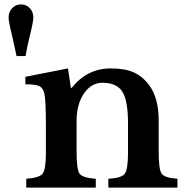

<svg xmlns="http://www.w3.org/2000/svg" viewBox="-20 -850 837 870"><path d="M327 -301V-163Q327 -82 340.5 -63Q354 -44 414 -40V0H99V-40Q158 -44 173 -63Q188 -82 188 -156V-281Q188 -396 181 -426Q175 -452 158 -460Q141 -468 95 -468V-502L288 -540L301 -452H305Q375 -540 482 -540Q545 -540 585 -522.5Q625 -505 656 -464Q699 -406 699 -304V-163Q699 -82 712.5 -63Q726 -44 784 -40V0H471V-40Q530 -43 545 -62.5Q560 -82 560 -156V-292Q560 -394 534.5 -434.5Q509 -475 444 -475Q384 -475 349 -407Q327 -363 327 -301ZM96 -596H55Q52 -612 36 -683Q19 -751 19 -771Q19 -796 35 -813Q51 -830 75 -830Q99 -830 115 -813Q131 -796 131 -770Q131 -751 114 -683Q101 -630 96 -596Z"/></svg>

Font: Libre Baskerville
Style: Bold
Weight: 700
Designer: Pablo Impallari, Rodrigo Fuenzalida
Foundry: Pablo Impallari, Rodrigo Fuenzalida
Version: Version 1.000